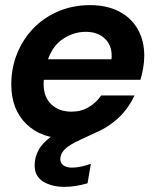

<svg xmlns="http://www.w3.org/2000/svg" viewBox="-20 -528 596 748"><path d="M240 12Q141 12 82.5 -45Q24 -102 24 -199Q24 -263 46.5 -319Q69 -375 110 -417.5Q151 -460 207.5 -484Q264 -508 331 -508Q396 -508 443.5 -483.5Q491 -459 516.5 -414.5Q542 -370 542 -311Q542 -287 537.5 -261.5Q533 -236 527 -217H151Q150 -213 150 -209Q150 -205 150 -200Q150 -150 180 -121.5Q210 -93 258 -93Q296 -93 325.5 -110.5Q355 -128 374 -156H504Q477 -99 434 -62Q391 -25 340.5 -6.5Q290 12 240 12ZM167 -297H414Q415 -301 415 -304Q415 -307 415 -308Q416 -352 388 -378Q360 -404 314 -404Q268 -404 227 -377.5Q186 -351 167 -297ZM231 200Q182 200 148.5 179.5Q115 159 115 116Q115 85 130 57Q145 29 181.5 2.5Q218 -24 282 -50L332 -70L350 -10L294 16Q250 36 232.5 53.5Q215 71 215 92Q215 107 227 116Q239 125 260 125Q292 125 334 110L321 186Q301 192 277.5 196Q254 200 231 200Z"/></svg>

Font: Rethink Sans
Style: Bold Italic
Weight: 700
Italic angle: -10°
Designer: The Rethink Sans project authors (Hans Thiessen). DM Sans designed by Colophon Foundry.
Foundry: Rethink Communications LLC
Version: Version 1.001